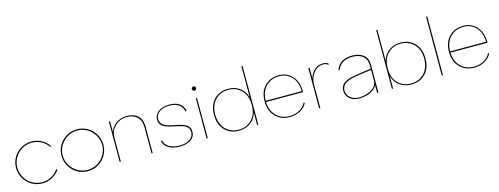

<svg xmlns="http://www.w3.org/2000/svg" viewBox="-19 -1511 5982 2302"><g transform="rotate(-15 2972.0 -360.0)"><path d="M305.2 -509.8Q370.6 -509.8 427.7 -478.8Q484.9 -447.8 520 -395L508.8 -387.2Q475.1 -437 421.6 -466.1Q368.2 -495.1 306.2 -495.1Q239.3 -495.1 182.9 -462.2Q126.5 -429.2 93.8 -372.8Q61 -316.4 61 -250Q61 -183.6 93.8 -127.2Q126.5 -70.8 182.9 -37.8Q239.3 -4.9 306.2 -4.9Q368.2 -4.9 421.1 -33.7Q474.1 -62.5 507.8 -111.8L520 -104Q484.4 -51.3 427.5 -20.8Q370.6 9.8 305.2 9.8Q234.4 9.8 174.3 -25.1Q114.3 -60.1 79.6 -119.9Q44.9 -179.7 44.9 -250Q44.9 -320.3 79.6 -380.1Q114.3 -439.9 174.3 -474.9Q234.4 -509.8 305.2 -509.8Z M869.6 -509.8Q939.9 -509.8 999.8 -474.9Q1059.6 -439.9 1094.5 -380.1Q1129.4 -320.3 1129.4 -250Q1129.4 -179.7 1094.5 -119.9Q1059.6 -60.1 999.8 -25.1Q939.9 9.8 869.6 9.8Q798.8 9.8 738.8 -25.1Q678.7 -60.1 644 -119.9Q609.4 -179.7 609.4 -250Q609.4 -320.3 644 -380.1Q678.7 -439.9 738.8 -474.9Q798.8 -509.8 869.6 -509.8ZM657.7 -371.8Q624.5 -315.4 624.5 -250Q624.5 -184.6 657.7 -128.4Q690.9 -72.3 747.3 -39.1Q803.7 -5.9 869.6 -5.9Q935.5 -5.9 991.9 -39.1Q1048.3 -72.3 1081.5 -128.4Q1114.7 -184.6 1114.7 -250Q1114.7 -315.4 1081.5 -371.8Q1048.3 -428.2 991.9 -461.7Q935.5 -495.1 869.6 -495.1Q803.7 -495.1 747.3 -461.7Q690.9 -428.2 657.7 -371.8Z M1488.3 -509.8Q1575.2 -509.8 1624.8 -462.4Q1674.3 -415 1674.3 -329.1V0H1659.2V-327.1Q1659.2 -406.7 1612.3 -451.9Q1565.4 -497.1 1485.4 -497.1Q1398.4 -497.1 1338.9 -438.7Q1279.3 -380.4 1279.3 -300.8V0H1264.2V-500H1279.3V-363.8Q1296.4 -427.2 1353.5 -468.5Q1410.6 -509.8 1488.3 -509.8Z M2009.8 9.8Q1928.7 9.8 1874.3 -21.2Q1819.8 -52.2 1805.7 -110.8L1819.8 -118.2Q1832.5 -62.5 1883.5 -32.7Q1934.6 -2.9 2010.7 -2.9Q2091.8 -2.9 2138.7 -35.6Q2185.5 -68.4 2185.5 -125Q2185.5 -144 2179.9 -159.4Q2174.3 -174.8 2161.6 -186Q2148.9 -197.3 2136.2 -205.1Q2123.5 -212.9 2100.3 -219.7Q2077.1 -226.6 2060.5 -230.5Q2043.9 -234.4 2014.6 -240.2Q1989.3 -245.1 1975.1 -248.3Q1960.9 -251.5 1938.2 -257.8Q1915.5 -264.2 1902.3 -270.3Q1889.2 -276.4 1873 -286.4Q1856.9 -296.4 1848.4 -307.9Q1839.8 -319.3 1833.7 -335.4Q1827.6 -351.6 1827.6 -371.1Q1827.6 -432.6 1879.4 -471.2Q1931.2 -509.8 2017.6 -509.8Q2088.4 -509.8 2136.2 -479.7Q2184.1 -449.7 2197.8 -384.8L2183.6 -377Q2171.9 -437 2128.4 -467Q2085 -497.1 2015.6 -497.1Q1938.5 -497.1 1890.6 -463.6Q1842.8 -430.2 1842.8 -374Q1842.8 -356.4 1848.6 -341.8Q1854.5 -327.1 1862.5 -316.7Q1870.6 -306.2 1886.2 -296.9Q1901.9 -287.6 1914.1 -282Q1926.3 -276.4 1948 -270.5Q1969.7 -264.6 1982.9 -261.7Q1996.1 -258.8 2020 -253.9Q2043 -249.5 2055.2 -246.6Q2067.4 -243.7 2087.6 -238.5Q2107.9 -233.4 2119.1 -228.8Q2130.4 -224.1 2145.5 -216.8Q2160.6 -209.5 2168.9 -200.9Q2177.2 -192.4 2185.5 -181.4Q2193.8 -170.4 2197.3 -156.2Q2200.7 -142.1 2200.7 -125Q2200.7 -62 2149.7 -26.1Q2098.6 9.8 2009.8 9.8Z M2352.5 -591.8Q2341.3 -591.8 2333.5 -599.9Q2325.7 -607.9 2325.7 -619.1Q2325.7 -629.4 2333.5 -637.7Q2341.3 -646 2352.5 -646Q2362.3 -646 2370.8 -637.5Q2379.4 -628.9 2379.4 -619.1Q2379.4 -607.9 2371.1 -599.9Q2362.8 -591.8 2352.5 -591.8ZM2343.8 0V-500H2358.4V0Z M2985.4 -730V0H2970.7V-157.2Q2950.2 -78.1 2889.2 -34.2Q2828.1 9.8 2744.6 9.8Q2636.7 9.8 2569.6 -60.1Q2502.4 -129.9 2502.4 -250Q2502.4 -370.1 2569.8 -439.9Q2637.2 -509.8 2744.6 -509.8Q2827.6 -509.8 2888.4 -466.3Q2949.2 -422.9 2970.7 -345.2V-730ZM2517.6 -250Q2517.6 -192.9 2535.2 -146Q2552.7 -99.1 2583.3 -67.9Q2613.8 -36.6 2655.5 -19.8Q2697.3 -2.9 2745.6 -2.9Q2844.2 -2.9 2907.5 -68.6Q2970.7 -134.3 2970.7 -246.1V-252.9Q2970.7 -364.3 2907.5 -430.7Q2844.2 -497.1 2744.6 -497.1Q2645.5 -497.1 2581.5 -430.4Q2517.6 -363.8 2517.6 -250Z M3379.4 9.8Q3269 9.8 3199.7 -60.1Q3130.4 -129.9 3130.4 -250Q3130.4 -369.6 3198.7 -439.7Q3267.1 -509.8 3374.5 -509.8Q3475.6 -509.8 3540.5 -438.5Q3605.5 -367.2 3605.5 -246.1V-238.8H3145.5Q3148.9 -129.9 3213.6 -66.4Q3278.3 -2.9 3379.4 -2.9Q3443.8 -2.9 3499.3 -33.4Q3554.7 -64 3579.1 -116.2L3591.3 -108.9Q3565.4 -54.2 3507.1 -22.2Q3448.7 9.8 3379.4 9.8ZM3145.5 -253.9H3592.3Q3590.3 -366.2 3530.3 -431.6Q3470.2 -497.1 3374.5 -497.1Q3274.9 -497.1 3210.9 -431.6Q3147 -366.2 3145.5 -253.9Z M3919.4 -509.8Q3967.3 -509.8 3991.2 -485.8L3982.4 -475.1Q3971.2 -486.3 3957.8 -491.7Q3944.3 -497.1 3918.5 -497.1Q3873 -497.1 3835 -467.3Q3796.9 -437.5 3776.1 -390.4Q3755.4 -343.3 3755.4 -291V0H3740.2V-500H3755.4V-367.2Q3772 -429.2 3815.9 -469.5Q3859.9 -509.8 3919.4 -509.8Z M4286.1 -509.8Q4372.6 -509.8 4424.3 -467.5Q4476.1 -425.3 4476.1 -348.1V-76.2V0H4460V-82L4460.9 -99.1Q4447.3 -64 4409.7 -38.3Q4372.1 -12.7 4328.4 -1.5Q4284.7 9.8 4240.2 9.8Q4162.6 9.8 4118.4 -29.8Q4074.2 -69.3 4074.2 -127.9Q4074.2 -187.5 4117.9 -221.4Q4161.6 -255.4 4262.2 -271Q4343.3 -284.7 4460.9 -299.8V-348.1Q4460.9 -417.5 4413.1 -456.3Q4365.2 -495.1 4286.1 -495.1Q4137.2 -495.1 4096.2 -377.9L4084 -388.2Q4128.9 -509.8 4286.1 -509.8ZM4088.9 -127.9Q4088.9 -76.2 4130.4 -39.6Q4171.9 -2.9 4245.1 -2.9Q4276.4 -2.9 4312 -11.7Q4347.7 -20.5 4381.8 -37.4Q4416 -54.2 4438.5 -84Q4460.9 -113.8 4460.9 -150.9V-285.2L4271 -258.8Q4171.9 -242.2 4130.4 -210.7Q4088.9 -179.2 4088.9 -127.9Z M4644 -730H4658.7V-345.2Q4680.2 -422.9 4741 -466.3Q4801.8 -509.8 4884.8 -509.8Q4992.2 -509.8 5059.6 -439.9Q5127 -370.1 5127 -250Q5127 -129.9 5059.8 -60.1Q4992.7 9.8 4884.8 9.8Q4801.3 9.8 4740.2 -34.2Q4679.2 -78.1 4658.7 -157.2V0H4644ZM4658.7 -246.1Q4658.7 -134.3 4721.9 -68.6Q4785.2 -2.9 4883.8 -2.9Q4932.1 -2.9 4973.9 -19.8Q5015.6 -36.6 5046.1 -67.9Q5076.7 -99.1 5094.2 -146Q5111.8 -192.9 5111.8 -250Q5111.8 -363.8 5047.9 -430.4Q4983.9 -497.1 4884.8 -497.1Q4785.2 -497.1 4721.9 -430.7Q4658.7 -364.3 4658.7 -252.9Z M5262.7 -730H5277.8V0H5262.7Z M5668 9.8Q5557.6 9.8 5488.3 -60.1Q5418.9 -129.9 5418.9 -250Q5418.9 -369.6 5487.3 -439.7Q5555.7 -509.8 5663.1 -509.8Q5764.2 -509.8 5829.1 -438.5Q5894 -367.2 5894 -246.1V-238.8H5434.1Q5437.5 -129.9 5502.2 -66.4Q5566.9 -2.9 5668 -2.9Q5732.4 -2.9 5787.8 -33.4Q5843.3 -64 5867.7 -116.2L5879.9 -108.9Q5854 -54.2 5795.7 -22.2Q5737.3 9.8 5668 9.8ZM5434.1 -253.9H5880.9Q5878.9 -366.2 5818.8 -431.6Q5758.8 -497.1 5663.1 -497.1Q5563.5 -497.1 5499.5 -431.6Q5435.5 -366.2 5434.1 -253.9Z"/></g></svg>

Font: Human Sans Thin
Style: Regular
Weight: 100
Designer: Tim Radville
Foundry: Continuum
Version: Version 1.000;FEAKit 1.0